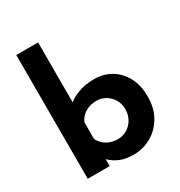

<svg xmlns="http://www.w3.org/2000/svg" viewBox="-186 -919 996 1060"><g transform="rotate(-30 312.0 -388.5)"><path d="M359 12Q309 12 273.5 -3Q238 -18 212 -44V0H72V-789H211V-407Q237 -429 280 -444Q323 -459 378 -459Q435 -459 482 -432Q529 -405 557.5 -353.5Q586 -302 586 -228Q586 -154 554.5 -100Q523 -46 471 -17Q419 12 359 12ZM328 -106Q359 -106 385.5 -122Q412 -138 428 -166Q444 -194 444 -229Q444 -264 428 -291Q412 -318 385.5 -333.5Q359 -349 328 -349Q287 -349 256 -330Q225 -311 212 -279V-172Q248 -106 328 -106Z"/></g></svg>

Font: Reem Kufi Ink
Style: Bold
Weight: 700
Designer: Khaled Hosny
Version: Version 1.002